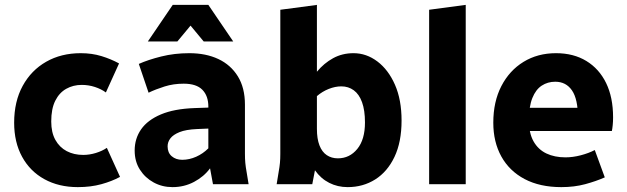

<svg xmlns="http://www.w3.org/2000/svg" viewBox="-20 -755 2568 787"><path d="M38 -252Q38 -339 73 -403Q108 -467 169.5 -502Q231 -537 311 -537Q357 -537 396 -525Q435 -513 468 -495L414 -376Q395 -390 369 -398.5Q343 -407 315 -407Q280 -407 251.5 -391Q223 -375 206.5 -342Q190 -309 190 -257Q190 -212 207 -181.5Q224 -151 253.5 -135.5Q283 -120 321 -120Q347 -120 373 -128Q399 -136 418 -149L472 -30Q439 -12 395.5 0Q352 12 299 12Q221 12 162 -20.5Q103 -53 70.5 -112.5Q38 -172 38 -252Z M532 -138Q532 -187 558.5 -225Q585 -263 639.5 -286Q694 -309 777 -312L834 -314V-318Q834 -362 809.5 -387Q785 -412 733 -412Q691 -412 654.5 -400.5Q618 -389 589 -375L549 -493Q587 -510 641 -523.5Q695 -537 756 -537Q824 -537 875 -513Q926 -489 955 -442Q984 -395 984 -326V-125Q984 -104 985.5 -87.5Q987 -71 991 -49L999 0H853L841 -65Q816 -31 775.5 -9.5Q735 12 687 12Q645 12 610 -7Q575 -26 553.5 -59.5Q532 -93 532 -138ZM667 -155Q667 -129 684 -114.5Q701 -100 727 -100Q756 -100 784 -112.5Q812 -125 834 -147V-228L787 -226Q742 -224 716 -213.5Q690 -203 678.5 -188Q667 -173 667 -155ZM586 -585 688 -735H834L936 -585H815L761 -650L707 -585Z M1114 0 1122 -49Q1126 -71 1127.5 -87.5Q1129 -104 1129 -125V-715L1279 -735V-461Q1308 -496 1345.5 -516.5Q1383 -537 1429 -537Q1482 -537 1527 -503Q1572 -469 1599 -407.5Q1626 -346 1626 -261Q1626 -173 1597 -112Q1568 -51 1518 -19.5Q1468 12 1405 12Q1364 12 1329.5 -5.5Q1295 -23 1271 -57L1260 0ZM1279 -227Q1279 -186 1289.5 -159Q1300 -132 1319.5 -119Q1339 -106 1365 -106Q1413 -106 1444.5 -144.5Q1476 -183 1476 -253Q1476 -303 1464 -336Q1452 -369 1430 -385Q1408 -401 1379 -401Q1354 -401 1327.5 -390.5Q1301 -380 1279 -361Z M1739 0V-715L1889 -735V0Z M2002 -252Q2002 -338 2035 -402Q2068 -466 2126 -501.5Q2184 -537 2259 -537Q2331 -537 2383.5 -505Q2436 -473 2464.5 -414.5Q2493 -356 2493 -274Q2493 -257 2491.5 -242Q2490 -227 2488 -218H2109V-313H2380L2349 -272Q2349 -349 2324.5 -384.5Q2300 -420 2256 -420Q2225 -420 2200.5 -404Q2176 -388 2162 -353Q2148 -318 2148 -262Q2148 -209 2167 -175.5Q2186 -142 2219.5 -126Q2253 -110 2298 -110Q2328 -110 2360.5 -118.5Q2393 -127 2418 -140L2459 -28Q2423 -12 2378.5 0Q2334 12 2281 12Q2193 12 2130.5 -21Q2068 -54 2035 -113.5Q2002 -173 2002 -252Z"/></svg>

Font: Radio Canada
Style: Regular
Weight: 400
Designer: Charles Daoud, Etienne Aubert Bonn, Alexandre Saumier Demers, Jacques Le Bailly
Foundry: Radio-Canada
Version: Version 2.104;gftools[0.9.28.dev5+ged2979d]